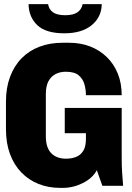

<svg xmlns="http://www.w3.org/2000/svg" viewBox="-20 -904 640 934"><path d="M273 10Q216 10 168 -9Q120 -28 84 -65Q48 -102 28.5 -155Q9 -208 9 -276V-410Q9 -477 29 -530.5Q49 -584 85.5 -621Q122 -658 172.5 -677Q223 -696 284 -696H316Q372 -696 418.5 -678Q465 -660 499.5 -626.5Q534 -593 553 -546Q572 -499 572 -441H398Q398 -467 391 -493Q384 -519 363.5 -537Q343 -555 300 -555Q272 -555 250 -543.5Q228 -532 215.5 -508.5Q203 -485 203 -446V-241Q203 -212 210 -191.5Q217 -171 230 -158Q243 -145 261 -138.5Q279 -132 300 -132Q329 -132 351 -141Q373 -150 385.5 -171Q398 -192 398 -228V-256H295V-379H572V-141Q572 -96 574 -65.5Q576 -35 579 0H478L451 -76Q430 -37 383 -13.5Q336 10 285 10ZM293 -742Q203 -742 161.5 -781.5Q120 -821 119 -884H214Q218 -858 238 -844Q258 -830 297 -830Q336 -830 356.5 -844Q377 -858 382 -884H475Q474 -821 426 -781.5Q378 -742 293 -742Z"/></svg>

Font: Chivo Mono Medium ExtraBold
Style: Regular
Weight: 800
Monospace: yes
Version: Version 1.008